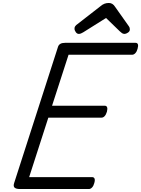

<svg xmlns="http://www.w3.org/2000/svg" viewBox="-20 -1271 949 1291"><path d="M114 0Q89 0 78.5 -9Q68 -18 75 -40L370 -956Q374 -969 385.5 -976Q397 -983 417 -983H892Q903 -983 907 -973.5Q911 -964 905 -943Q900 -924 890 -913.5Q880 -903 869 -903H441L330 -560H685Q696 -560 700 -550Q704 -540 699 -520Q693 -500 683.5 -490Q674 -480 663 -480H305L176 -80H600Q611 -80 615.5 -70.5Q620 -61 614 -40Q609 -21 599 -10.5Q589 0 578 0ZM510 -1043Q498 -1043 489.5 -1055Q481 -1067 481 -1078Q481 -1088 484.5 -1093Q488 -1098 492 -1102L654 -1228Q669 -1241 682.5 -1246Q696 -1251 712 -1251Q725 -1251 735.5 -1244.5Q746 -1238 754 -1225L846 -1095Q851 -1088 852 -1082.5Q853 -1077 853 -1072Q853 -1060 840 -1051.5Q827 -1043 818 -1043Q808 -1043 800.5 -1048Q793 -1053 786 -1060L693 -1150L540 -1054Q533 -1050 525.5 -1046.5Q518 -1043 510 -1043Z"/></svg>

Font: Playwrite SK
Style: Regular
Weight: 400
Designer: Veronika Burian, José Scaglione
Foundry: TypeTogether
Version: Version 1.002